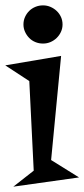

<svg xmlns="http://www.w3.org/2000/svg" viewBox="-34 -697 317 722"><path d="M16.1 4.9 92.8 -55.2 76.2 -392.1 -14.2 -451.2 195.8 -486.8 158.2 -95.2 263.2 -29.8ZM201.2 -605Q201.2 -590.3 195.3 -577.4Q189.5 -564.5 179.2 -554.4Q168.9 -544.4 155.8 -538.8Q142.6 -533.2 127.9 -533.2Q112.3 -533.2 98.9 -538.8Q85.4 -544.4 75.7 -554.4Q65.9 -564.5 60.1 -577.4Q54.2 -590.3 54.2 -605Q54.2 -620.1 60.1 -633.1Q65.9 -646 75.7 -655.8Q85.4 -665.5 98.9 -671.1Q112.3 -676.8 127.9 -676.8Q142.6 -676.8 155.8 -671.1Q168.9 -665.5 179.2 -655.8Q189.5 -646 195.3 -633.1Q201.2 -620.1 201.2 -605Z"/></svg>

Font: Risque
Style: Regular
Weight: 400
Designer: Astigmatic (AOETI)
Foundry: Astigmatic (AOETI)
Version: Version 1.000